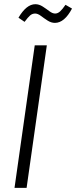

<svg xmlns="http://www.w3.org/2000/svg" viewBox="-20 -903 366 923"><path d="M244.1 -793Q226.1 -793 208.7 -804.2Q191.4 -815.4 176.5 -826.7Q161.6 -837.9 148.9 -837.9Q135.3 -837.9 124.8 -828.9Q114.3 -819.8 98.1 -797.9L68.8 -817.9Q106.9 -882.8 149.9 -882.8Q168 -882.8 185.3 -871.6Q202.6 -860.4 217.5 -849.1Q232.4 -837.9 245.1 -837.9Q257.3 -837.9 268.6 -847.9Q279.8 -857.9 294.9 -879.9L326.2 -861.8Q289.6 -793 244.1 -793ZM205.1 -685.1 107.9 0H49.8L147 -685.1Z"/></svg>

Font: Fira Sans Compressed Light
Style: Italic
Weight: 300
Width: 3
Italic angle: -8°
Designer: Carrois Corporate & Edenspiekermann AG
Foundry: Carrois Corporate GbR & Edenspiekermann AG
Version: Version 4.203;PS 004.203;hotconv 1.0.88;makeotf.lib2.5.64775